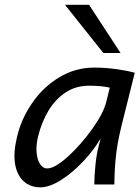

<svg xmlns="http://www.w3.org/2000/svg" viewBox="-20 -786 594 818"><path d="M398.9 -157.7 408.7 -196.3Q380.9 -147.9 335.4 -99.4Q290 -50.8 240.5 -19.3Q190.9 12.2 151.4 12.2Q119.1 12.2 94.2 -3.4Q69.3 -19 55.4 -49.3Q41.5 -79.6 41.5 -122.1Q41.5 -155.3 52.2 -201.2Q69.8 -278.3 116.5 -346.4Q163.1 -414.6 231.9 -456.3Q300.8 -498 381.3 -498Q426.8 -498 472.4 -491.9Q518.1 -485.8 554.2 -476.1L498.5 -253.4Q479 -174.8 473.1 -113.8Q467.3 -52.7 467.3 0H381.8Q381.8 -35.2 386.5 -81.5Q391.1 -127.9 398.9 -157.7ZM359.4 -420.9Q303.2 -420.9 259.5 -392.1Q215.8 -363.3 186.8 -314.9Q157.7 -266.6 142.6 -206.1Q135.3 -176.8 135.3 -150.9Q135.3 -114.7 147.9 -91.6Q160.6 -68.4 181.6 -68.4Q213.4 -68.4 268.8 -118.4Q324.2 -168.5 372.6 -236.1Q420.9 -303.7 432.6 -351.6L447.8 -412.6Q411.1 -420.9 359.4 -420.9ZM359.4 -765.6 493.7 -560.1H420.4L256.8 -765.6Z"/></svg>

Font: Lesson One
Style: Italic
Weight: 400
Italic angle: -14°
Designer: But Ko, Victor Gaultney, Annie Olsen, Julie Remington, Don Collingsworth, Eric Hays, Becca Hirsbrunner
Version: Version 1.100